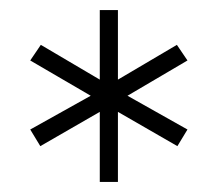

<svg xmlns="http://www.w3.org/2000/svg" viewBox="-20 -731 432 381"><path d="M178 -509 60 -441 40 -474 160 -541 40 -611 61 -642 178 -573V-711H214V-573L331 -642L352 -611L233 -541L352 -474L332 -441L214 -509V-370H178Z"/></svg>

Font: Lineal Thin
Style: Regular
Weight: 200
Designer: Created by Frank Adebiaye with contributions from Anton Moglia & Ariel Martín Pérez
Created by Frank ADEBIAYE with FontF
Foundry: Velvetyne Type Foundry
Version: Version 2.000;Glyphs 3.2 (3227)